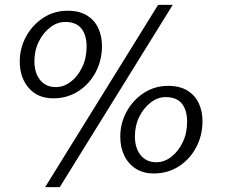

<svg xmlns="http://www.w3.org/2000/svg" viewBox="-20 -767 936 787"><path d="M225 0H165L628 -747H688ZM198 -364Q134.5 -364 97.8 -406.5Q61 -449 61 -515Q61 -570 87 -617.5Q113 -665 157.5 -694Q202 -723 257 -723Q306 -723 337.2 -703.2Q368.5 -683.5 383.2 -650.8Q398 -618 398 -579Q398 -520 372.2 -471.2Q346.5 -422.5 301.2 -393.2Q256 -364 198 -364ZM209 -410Q241.5 -410 270.2 -432Q299 -454 317 -491.8Q335 -529.5 335 -576Q335 -623.5 313.5 -650.2Q292 -677 247 -677Q215 -677 186.2 -655.2Q157.5 -633.5 139.2 -597Q121 -560.5 121 -516Q121 -468 144.5 -439Q168 -410 209 -410ZM610 -56Q567.5 -56 536.8 -75.5Q506 -95 489.5 -129Q473 -163 473 -207Q473 -262 499 -309.5Q525 -357 569.5 -386Q614 -415 669 -415Q718 -415 749.2 -395.2Q780.5 -375.5 795.2 -342.8Q810 -310 810 -271Q810 -212 784.2 -163.2Q758.5 -114.5 713.2 -85.2Q668 -56 610 -56ZM621 -102Q653.5 -102 682.2 -124.2Q711 -146.5 729 -184Q747 -221.5 747 -268Q747 -315.5 725.5 -342.2Q704 -369 659 -369Q627 -369 598.2 -347.2Q569.5 -325.5 551.2 -289Q533 -252.5 533 -208Q533 -160 556.5 -131Q580 -102 621 -102Z"/></svg>

Font: Merriweather Sans Variable Regular
Style: Italic
Weight: 300
Italic angle: -8°
Designer: Eben Sorkin
Foundry: Eben Sorkin
Version: Version 2.001